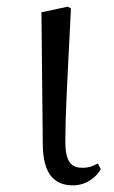

<svg xmlns="http://www.w3.org/2000/svg" viewBox="-20 -545 343 579"><path d="M200 14C240 14 271 -11 284 -35L275 -52C262 -45 249 -39 229 -39C197 -39 177 -54 177 -118C177 -196 182 -283 194 -519L185 -525L105 -508L109 -112C109 -20 144 14 200 14Z"/></svg>

Font: Source Han Serif KR
Style: Regular
Weight: 400
Designer: Ryoko NISHIZUKA 西塚涼子 (kana & ideographs); Frank Grießhammer (Latin, Greek & Cyrillic); Wenlong ZHANG 张文龙 (bopomofo); San
Foundry: Adobe
Version: Version 2.001;hotconv 1.1.0;makeotfexe 2.6.0